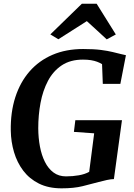

<svg xmlns="http://www.w3.org/2000/svg" viewBox="-20 -1019 731 1047"><path d="M315.8 8Q244.3 8 192.2 -18Q140.1 -44.1 106.6 -88.5Q73.1 -133 56.5 -189.2Q39.8 -245.5 38.8 -306Q37.1 -406.8 63.5 -488.8Q90 -570.8 141.3 -629.7Q192.7 -688.5 266.3 -720.1Q340 -751.7 433.5 -751.7Q491.1 -751.7 529.5 -746.8Q567.9 -741.8 594.1 -735.4Q620.3 -729 640.3 -724Q647 -722.5 653.5 -721Q660 -719.5 666.7 -718L636.3 -561.5H540.6L536.5 -669.2Q524.2 -676.8 509.4 -682.3Q494.6 -687.8 475.7 -690.9Q456.8 -693.9 432.3 -693.9Q363.8 -693.9 316.9 -662.8Q270 -631.6 241.7 -578.2Q213.5 -524.8 201 -457.9Q188.5 -391.1 188.6 -319.3Q188.9 -267.1 197.8 -219.8Q206.7 -172.6 225.1 -135.9Q243.5 -99.2 272 -78.2Q300.4 -57.2 340 -57.2Q376.6 -57.2 409.8 -63.1Q443.1 -68.9 466.4 -82L493.5 -292L383 -299.8L390.8 -363.4H645.1L601.1 -42.4Q586.1 -42.4 562.7 -37.4Q539.3 -32.4 517.8 -26.4Q477.1 -15.4 430.1 -3.7Q383.1 8 315.8 8ZM254.5 -831.4 426.5 -998.7H507L611.6 -831.1L562 -804.3Q535.1 -829 508 -854.1Q481 -879.2 453.5 -903.8Q414.6 -879.2 375.9 -854.4Q337.1 -829.5 298.2 -804.9Z"/></svg>

Font: Merriweather 7pt Light
Style: Italic
Weight: 300
Italic angle: -7.8°
Designer: Eben Sorkin
Foundry: Eben Sorkin
Version: Version 2.200;gftools[0.9.31]